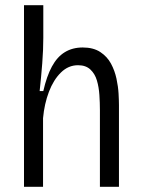

<svg xmlns="http://www.w3.org/2000/svg" viewBox="-20 -716 542 736"><path d="M72 0V-326V-696H146V-571Q146 -549 145 -524.5Q144 -500 142 -474Q140 -448 137.5 -421.5Q135 -395 132 -367H146Q159 -424 179 -461Q199 -498 228.5 -516Q258 -534 297 -534Q338 -534 364.5 -516.5Q391 -499 405.5 -472Q420 -445 426.5 -414.5Q433 -384 434.5 -357Q436 -330 436 -313V0H363V-294Q363 -322 361 -352Q359 -382 351.5 -407.5Q344 -433 326.5 -449.5Q309 -466 279 -466Q242 -466 213.5 -438Q185 -410 167.5 -364Q150 -318 145 -263V0Z"/></svg>

Font: Bricolage Grotesque SemiCondensed Light
Style: Regular
Weight: 300
Width: 4
Designer: Mathieu Triay
Foundry: Atelier Triay
Version: Version 1.000;gftools[0.9.30]